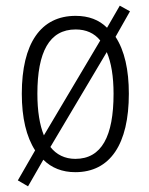

<svg xmlns="http://www.w3.org/2000/svg" viewBox="-20 -691 526 678"><path d="M435 -360C435 -444 420 -512 388 -561L439 -651L403 -671L358 -593C330 -621 293 -635 247 -635C124 -635 57 -538 57 -360C57 -275 73 -208 104 -160L43 -54L79 -33L133 -127C162 -98 200 -83 246 -83C369 -83 435 -182 435 -360ZM112 -360C112 -507 154 -587 247 -587C284 -587 313 -574 334 -548L135 -213C120 -250 112 -299 112 -360ZM381 -360C381 -210 339 -130 246 -130C209 -130 179 -145 158 -172L357 -507C373 -470 381 -420 381 -360Z"/></svg>

Font: Noto Sans Kannada UI Condensed Light
Style: Regular
Weight: 300
Width: 3
Designer: Jelle Bosma - Monotype Design Team
Foundry: Monotype Imaging Inc.
Version: Version 2.005